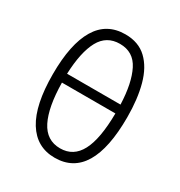

<svg xmlns="http://www.w3.org/2000/svg" viewBox="-137 -637 696 743"><g transform="rotate(30 211.0 -265.5)"><path d="M377.4 -266.1Q377.4 9.8 211.9 9.8Q130.9 9.8 87.6 -60.1Q44.4 -129.9 44.4 -267.1Q44.4 -401.9 86.2 -471.4Q127.9 -541 211.4 -541Q270.5 -541 307.1 -506.1Q343.8 -471.2 360.6 -409.4Q377.4 -347.7 377.4 -266.1ZM211.4 -498.5Q151.9 -498.5 123.5 -446.5Q95.2 -394.5 91.3 -295.9H330.1Q326.7 -390.1 299.3 -444.3Q272 -498.5 211.4 -498.5ZM211.9 -32.2Q271 -32.2 300 -87.2Q329.1 -142.1 330.1 -256.3H91.3Q92.8 -147.5 121.8 -89.8Q150.9 -32.2 211.9 -32.2Z"/></g></svg>

Font: Open Sans Condensed Light
Style: Regular
Weight: 300
Width: 3
Designer: Monotype Design Team
Foundry: Monotype Imaging Inc.
Version: Version 3.003; ttfautohint (v1.8.4)